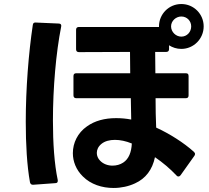

<svg xmlns="http://www.w3.org/2000/svg" viewBox="-20 -893 1040 954"><path d="M651 18C704 -6 737 -50 750 -112C788 -86 825 -55 857 -21C860 -17 864 -16 867 -16C870 -16 874 -18 877 -22L946 -119C948 -122 949 -125 949 -128C949 -132 947 -135 943 -139C893 -184 822 -229 756 -259C754 -304 753 -354 753 -405H903C913 -405 917 -410 917 -419V-515C917 -525 913 -529 903 -529H752L751 -635H806C815 -635 820 -640 820 -649V-668C837 -657 858 -650 881 -650C942 -650 992 -700 992 -762C992 -823 943 -873 881 -873C819 -873 770 -823 770 -762V-759H372C363 -759 358 -754 358 -745V-648C358 -639 363 -634 372 -634L626 -635L627 -529H359C350 -529 345 -525 345 -515V-419C345 -410 350 -405 359 -405H630L632 -299C606 -304 581 -306 557 -306C500 -306 451 -293 412 -265C366 -233 342 -183 342 -132C342 -91 358 -49 392 -16C431 23 487 41 544 41C582 41 619 33 651 18ZM108 -288C108 -176 114 -70 129 13C131 21 136 25 143 25H145L255 17C263 17 267 13 267 6V2C250 -78 243 -182 243 -294C243 -455 258 -630 284 -761C286 -770 282 -776 272 -776L158 -781C149 -782 144 -778 143 -769C122 -629 108 -452 108 -288ZM461 -133C461 -149 468 -165 484 -178C501 -192 525 -198 551 -198C577 -198 606 -192 635 -180C633 -137 620 -103 592 -85C577 -75 558 -70 539 -70C516 -70 493 -78 477 -95C467 -105 461 -119 461 -133ZM830 -762C830 -789 854 -811 881 -811C909 -811 930 -789 930 -762C930 -734 909 -711 881 -711C854 -711 830 -734 830 -762Z"/></svg>

Font: LINE Seed JP App_OTF Bold
Style: Regular
Weight: 700
Designer: LINE & Fontrix & Fontworks
Version: Version 1.009